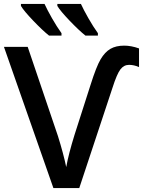

<svg xmlns="http://www.w3.org/2000/svg" viewBox="-20 -951 723 971"><path d="M632.8 -623Q606.4 -623 588.9 -600.1Q571.3 -577.1 548.8 -506.8L380.9 0H250L0 -713.9H120.1L272.9 -263.2Q301.3 -172.4 314.9 -106Q326.7 -171.9 356.9 -269L438 -522Q467.3 -614.7 488.8 -651.1Q510.3 -687.5 538.3 -703.9Q566.4 -720.2 607.9 -720.2Q643.6 -720.2 683.1 -706.1V-611.8Q657.2 -623 632.8 -623ZM412.1 -771Q378.9 -797.4 331.8 -846.7Q284.7 -896 270 -920.9V-931.2H389.2Q402.8 -901.4 427 -858.9Q451.2 -816.4 475.1 -783.2V-771ZM228 -771Q194.8 -797.4 147.7 -846.7Q100.6 -896 85.9 -920.9V-931.2H205.1Q218.8 -901.4 242.9 -858.9Q267.1 -816.4 291 -783.2V-771Z"/></svg>

Font: JBL Sans
Style: Semibold
Weight: 600
Version: Version 1.10